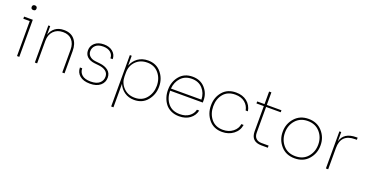

<svg xmlns="http://www.w3.org/2000/svg" viewBox="-38 -1518 4823 2528"><g transform="rotate(20 2374.0 -254.0)"><path d="M98 -675Q98 -690 107 -699Q116 -708 132 -708Q148 -708 157 -699Q166 -690 166 -675Q166 -642 132 -642Q98 -642 98 -675ZM138 0V-490H48V-520H170V0Z M388 0V-520H414V-398Q433 -461 481.5 -497.5Q530 -534 603 -534H605Q701 -534 752.5 -474Q804 -414 804 -312V0H772V-320Q772 -404 727.5 -454Q683 -504 602 -504Q519 -504 469.5 -452.5Q420 -401 420 -316V0Z M1163 14Q1070 14 1019 -29Q968 -72 968 -142H1000Q1000 -86 1040.5 -51Q1081 -16 1163 -16Q1244 -16 1285 -51.5Q1326 -87 1326 -142Q1326 -191 1289.5 -219Q1253 -247 1193 -253L1129 -260Q1063 -268 1026.5 -302Q990 -336 990 -392Q990 -453 1036.5 -494.5Q1083 -536 1163 -536Q1240 -536 1288 -496Q1336 -456 1336 -392H1304Q1305 -442 1267 -474Q1229 -506 1163 -506Q1094 -506 1058 -473Q1022 -440 1022 -390Q1022 -350 1051 -322.5Q1080 -295 1132 -289L1196 -282Q1269 -274 1313.5 -238.5Q1358 -203 1358 -140Q1358 -73 1306.5 -29.5Q1255 14 1163 14Z M1530 200V-520H1556V-382Q1582 -452 1641 -494Q1700 -536 1783 -536Q1898 -536 1966 -454.5Q2034 -373 2034 -263V-257Q2034 -150 1966.5 -67Q1899 16 1783 16Q1704 16 1646.5 -24Q1589 -64 1562 -129V200ZM1781 -14Q1884 -14 1943 -87Q2002 -160 2002 -260Q2002 -363 1942 -434.5Q1882 -506 1781 -506Q1683 -506 1621.5 -443.5Q1560 -381 1560 -287V-233Q1560 -143 1621 -78.5Q1682 -14 1781 -14Z M2412 16Q2349 16 2299 -7.5Q2249 -31 2219 -70.5Q2189 -110 2173.5 -158Q2158 -206 2158 -260V-266Q2158 -376 2224 -456Q2290 -536 2406 -536Q2515 -536 2580.5 -463.5Q2646 -391 2646 -293V-261H2188Q2189 -155 2246.5 -84.5Q2304 -14 2412 -14Q2491 -14 2542 -51.5Q2593 -89 2606 -146H2638Q2622 -73 2562.5 -28.5Q2503 16 2412 16ZM2406 -506Q2311 -506 2254 -445Q2197 -384 2189 -291H2616Q2613 -384 2556.5 -445Q2500 -506 2406 -506Z M3015 16Q2896 16 2828 -66.5Q2760 -149 2760 -260V-266Q2760 -377 2827.5 -456.5Q2895 -536 3015 -536Q3107 -536 3168 -488Q3229 -440 3244 -356H3212Q3200 -423 3148.5 -464.5Q3097 -506 3015 -506Q2908 -506 2850 -436.5Q2792 -367 2792 -263Q2792 -159 2850.5 -86.5Q2909 -14 3015 -14Q3098 -14 3155 -59Q3212 -104 3220 -168H3252Q3240 -86 3173.5 -35Q3107 16 3015 16Z M3565 5Q3417 5 3417 -139V-492H3314V-520H3417V-696H3449V-520H3654V-492H3449V-131Q3449 -80 3477 -52.5Q3505 -25 3555 -25H3654V5Z M3766 -257V-263Q3766 -373 3838.5 -454.5Q3911 -536 4031 -536Q4151 -536 4223.5 -454.5Q4296 -373 4296 -263V-257Q4296 -148 4224.5 -66Q4153 16 4031 16Q3909 16 3837.5 -66Q3766 -148 3766 -257ZM4264 -260Q4264 -363 4200.5 -434.5Q4137 -506 4031 -506Q3925 -506 3861.5 -434.5Q3798 -363 3798 -260Q3798 -158 3860.5 -86Q3923 -14 4031 -14Q4139 -14 4201.5 -86Q4264 -158 4264 -260Z M4466 0V-520H4492V-388Q4527 -524 4703 -524H4720V-494H4695Q4498 -494 4498 -297V0Z"/></g></svg>

Font: Sora Thin
Style: Regular
Weight: 32
Designer: Jonathan Barnbrook, Julián Moncada
Foundry: Barnbrook Fonts
Version: Version 2.000